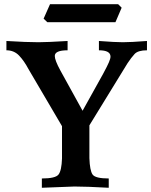

<svg xmlns="http://www.w3.org/2000/svg" viewBox="-20 -887 714 907"><path d="M493.7 0Q388.2 -5.9 331.5 -5.9Q314.5 -5.9 177.7 0V-43.9Q242.2 -43.9 256.6 -62.7Q271 -81.5 272.9 -138.2V-291L114.3 -561Q94.2 -599.1 70.3 -624.3Q46.4 -649.4 10.3 -649.4V-693.4Q106.9 -687.5 161.6 -687.5Q201.7 -687.5 299.3 -693.4V-649.4Q238.8 -649.4 238.8 -622.6Q238.8 -602.5 265.1 -554.2L370.1 -363.8Q446.8 -500.5 467 -538.1Q487.3 -575.7 494.6 -593Q502 -610.4 502 -619.6Q502 -649.4 447.3 -649.4V-693.4Q524.9 -687.5 560.1 -687.5Q596.7 -687.5 674.3 -693.4V-649.4Q631.8 -649.4 615.7 -631.8Q599.6 -614.3 582.5 -588.4Q570.3 -569.3 402.3 -294.9V-140.1Q404.3 -81.5 417.2 -62.7Q430.2 -43.9 493.7 -43.9ZM525.4 -782.2H203.6L186 -798.8L216.3 -867.2H538.1L554.7 -850.6Z"/></svg>

Font: Kelvinch
Style: Bold
Weight: 700
Designer: Paul James Miller
Foundry: High-Logic / Made with FontCreator
Version: Version 3.501;March 28, 2021;FontCreator 13.0.0.2683 64-bit